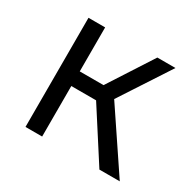

<svg xmlns="http://www.w3.org/2000/svg" viewBox="-113 -612 754 739"><g transform="rotate(30 264.0 -242.5)"><path d="M410.5 0 243 -260.5 388 -485H468.5L324 -263.5L501 0ZM82 0V-485H156V-289.5H300.5V-224.5H156V0Z"/></g></svg>

Font: Geologica Roman ExtraLight
Style: Regular
Weight: 250
Designer: Sindre Bremnes, Frode Helland
Foundry: Monokrom Skriftforlag AS
Version: Version 1.010;gftools[0.9.28]